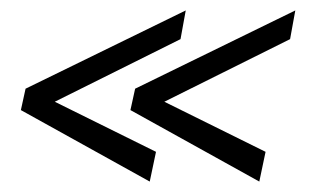

<svg xmlns="http://www.w3.org/2000/svg" viewBox="-20 -449 629 368"><path d="M20 -238 267 -101 279 -158 85 -254 326 -374 336 -429 29 -279ZM230 -238 477 -101 489 -158 295 -254 536 -374 546 -429 239 -279Z"/></svg>

Font: DonutKreme
Style: Regular
Weight: 400
Designer: Impallari Type
Foundry: Impallari Type
Version: Version 2.100